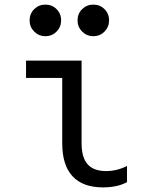

<svg xmlns="http://www.w3.org/2000/svg" viewBox="-20 -803 640 833"><path d="M334 -181Q334 -119.8 360.1 -90.3Q386.2 -60.8 440.4 -60.8Q463.2 -60.8 485.8 -66.2Q508.4 -71.6 531 -82.8V-12.8Q509.8 -1.2 483.3 4.4Q456.8 10 427 10Q339.6 10 294.8 -38.2Q250 -86.4 250 -181V-464.8H93V-540H334ZM108.4 -714.6Q108.4 -686.2 128.4 -666.1Q148.4 -646 176.8 -646Q205.8 -646 225.5 -666.1Q245.2 -686.2 245.2 -714.6Q245.2 -743.6 225.5 -763.3Q205.8 -783 176.8 -783Q148.4 -783 128.4 -763.3Q108.4 -743.6 108.4 -714.6ZM316.4 -714.6Q316.4 -686.2 336.4 -666.1Q356.4 -646 384.8 -646Q413.8 -646 433.5 -666.1Q453.2 -686.2 453.2 -714.6Q453.2 -743.6 433.5 -763.3Q413.8 -783 384.8 -783Q356.4 -783 336.4 -763.3Q316.4 -743.6 316.4 -714.6Z"/></svg>

Font: CommitMonoV143 ExtLt
Style: Regular
Weight: 200
Monospace: yes
Designer: Eigil Nikolajsen
Foundry: Eigil Nikolajsen
Version: Version 1.143